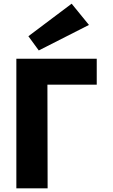

<svg xmlns="http://www.w3.org/2000/svg" viewBox="-20 -1021 612 1039"><path d="M133.6 -825 189.8 -748 461.4 -886 367.7 -1001ZM236.6 -562.9 237.7 -1.9H68.5V-703.1H503.5V-562.9Z"/></svg>

Font: Hussar
Style: BdSuprExt
Weight: 700
Foundry: Cannot Into Space Fonts
Version: Version 2.00